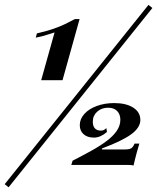

<svg xmlns="http://www.w3.org/2000/svg" viewBox="-51 -709 654 798"><path d="M120.2 -375.8 175.8 -574.2Q165.3 -571 152.8 -566.9Q140.3 -562.9 127 -559.3Q113.7 -555.6 97.6 -552.4L102.4 -570.2Q141.1 -579 169.4 -588.7Q197.6 -598.4 219.4 -608.9Q241.1 -619.4 260.5 -629.8H279.8L208.9 -375.8ZM-15.3 69.4 -31.5 56.5 566.1 -688.7 582.3 -675.8ZM504 -21Q497.6 -23.4 483.1 -23.4H245.2L250.8 -41.1Q293.5 -62.9 329.8 -83.1Q366.1 -103.2 392.7 -123.4Q419.4 -143.5 434.3 -165.3Q449.2 -187.1 449.2 -211.3Q449.2 -233.9 435.9 -247.6Q422.6 -261.3 398.4 -261.3Q371 -261.3 352.8 -244.8Q334.7 -228.2 334.7 -203.2Q334.7 -184.7 343.5 -175.4Q352.4 -166.1 368.5 -166.1Q375 -166.1 380.2 -168.5Q385.5 -171 391.1 -176.6L393.5 -160.5Q380.6 -149.2 366.9 -143.1Q353.2 -137.1 339.5 -137.1Q312.1 -137.1 296.4 -151.2Q280.6 -165.3 280.6 -188.7Q280.6 -214.5 299.6 -235.5Q318.5 -256.5 351.2 -268.5Q383.9 -280.6 423.4 -280.6Q473.4 -280.6 502.8 -261.7Q532.3 -242.7 532.3 -210.5Q532.3 -179 494.8 -151.2Q457.3 -123.4 372.6 -91.9V-87.9H469.4Q486.3 -87.9 494.4 -92.7Q502.4 -97.6 508.1 -112.1H528.2Q521.8 -91.1 517.3 -74.6Q512.9 -58.1 509.7 -45.2Q506.5 -32.3 504 -21Z"/></svg>

Font: Playfair 5pt SemiExpanded Light SemiBold
Style: Italic
Weight: 600
Italic angle: -15.6°
Version: Version 2.001;gftools[0.9.30]